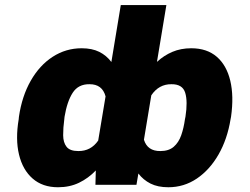

<svg xmlns="http://www.w3.org/2000/svg" viewBox="-20 -748 1010 777"><path d="M915 -275.4 913.1 -265.6Q899.9 -184.6 864.3 -122.6Q828.6 -60.5 776.6 -25.4Q724.6 9.8 661.1 9.8Q618.7 9.8 589.1 -5.1Q559.6 -20 540 -45.9L532.2 0H366.2L367.7 -58.1Q337.9 -26.9 300 -8.5Q262.2 9.8 214.8 9.8Q152.3 9.8 112.1 -25.4Q71.8 -60.5 56.9 -122.6Q42 -184.6 55.7 -265.6L56.6 -275.4Q68.8 -358.9 104.5 -421.4Q140.1 -483.9 193.4 -518.3Q246.6 -552.7 310.5 -552.7Q352.5 -552.7 381.8 -538.1Q411.1 -523.4 430.7 -497.1L468.8 -727.5H653.3L615.2 -497.6Q643.1 -523.4 677.5 -538.1Q711.9 -552.7 753.9 -552.7Q817.4 -552.7 857.2 -518.3Q897 -483.9 911.9 -421.4Q926.8 -358.9 915 -275.4ZM728.5 -265.6 730.5 -275.4Q740.2 -337.4 729.5 -372.6Q718.8 -407.7 673.8 -407.2Q623 -407.7 592.3 -362.3L562.5 -182.6Q576.7 -136.2 628.9 -136.7Q663.1 -136.7 683.1 -154.1Q703.1 -171.4 713.4 -200.7Q723.6 -230 728.5 -265.6ZM241.2 -275.4 240.2 -265.6Q235.4 -230 235.6 -200.7Q235.8 -171.4 249.3 -154.1Q262.7 -136.7 296.9 -136.7Q347.7 -136.2 377.4 -179.2L407.2 -357.9Q394 -407.7 341.8 -407.2Q296.9 -407.7 274.2 -372.6Q251.5 -337.4 241.2 -275.4Z"/></svg>

Font: Inter Display Black
Style: Italic
Weight: 900
Italic angle: -9.39999°
Designer: Rasmus Andersson
Foundry: rsms
Version: Version 4.000;git-a52131595